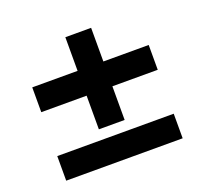

<svg xmlns="http://www.w3.org/2000/svg" viewBox="-99 -644 797 756"><g transform="rotate(-20 300.0 -266.0)"><path d="M246 -146V-287H56V-391H246V-532H354V-391H544V-287H354V-146ZM56 0V-103H544V0Z"/></g></svg>

Font: Nunito Sans ExtraBold
Style: Regular
Weight: 800
Designer: Vernon Adams
Foundry: Vernon Adams
Version: Version 3.101; ttfautohint (v1.8.4.7-5d5b);gftools[0.9.27]